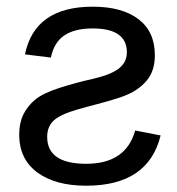

<svg xmlns="http://www.w3.org/2000/svg" viewBox="-20 -557 540 586"><path d="M38.6 -146Q38.6 -181.2 51 -207Q63.5 -232.9 87.4 -252.9Q111.8 -272.9 162.6 -289.1Q213.4 -305.2 263.7 -316.4Q318.8 -329.1 343 -348.1Q367.2 -367.2 367.2 -397.5Q367.2 -470.2 262.7 -470.2Q208.5 -470.2 176.8 -449.2Q145 -428.2 135.3 -381.3L56.2 -391.1Q85.9 -536.6 263.2 -536.6Q352.5 -536.6 402.6 -498.5Q452.6 -460.4 452.6 -388.7Q452.6 -349.1 436 -322.5Q419.4 -295.9 385.3 -276.4Q367.2 -266.1 337.2 -256.6Q307.1 -247.1 274.9 -238.8Q242.7 -230.5 217.3 -223.1Q164.6 -208 144.3 -189.5Q124 -170.9 124 -139.2Q124 -57.1 243.2 -57.1Q364.3 -57.1 392.6 -158.7L470.2 -143.6Q432.6 9.8 243.2 9.8Q148.4 9.8 93.5 -31Q38.6 -71.8 38.6 -146Z"/></svg>

Font: Arimo Nerd Font
Style: Regular
Weight: 400
Designer: Steve Matteson
Foundry: Monotype Imaging Inc.
Version: Version 1.33;Nerd Fonts 3.2.1